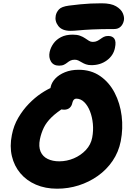

<svg xmlns="http://www.w3.org/2000/svg" viewBox="-20 -1134 788 1164"><path d="M326 10Q255 10 198 -14.5Q141 -39 103.5 -83.5Q66 -128 52 -187.5Q38 -247 52 -316Q63 -373 91 -420.5Q119 -468 155 -505Q191 -542 229 -567.5Q267 -593 299.5 -606Q332 -619 352 -619Q378 -619 391.5 -611.5Q405 -604 415 -584Q431 -553 418 -528Q405 -503 376 -486Q323 -453 292 -422.5Q261 -392 245.5 -360Q230 -328 222 -290Q213 -245 226 -215Q239 -185 269 -170.5Q299 -156 339 -156Q385 -156 427.5 -174Q470 -192 500.5 -224.5Q531 -257 539 -300Q547 -342 543 -383.5Q539 -425 525.5 -459.5Q512 -494 490.5 -515Q469 -536 442 -536Q434 -536 428 -530Q422 -524 419 -512Q415 -491 402 -480Q389 -469 369 -469Q342 -469 320 -484.5Q298 -500 288 -530.5Q278 -561 287 -606Q293 -634 315 -657.5Q337 -681 373.5 -696Q410 -711 457 -711Q532 -711 587 -673Q642 -635 675 -571.5Q708 -508 717.5 -431.5Q727 -355 712 -278Q699 -212 662.5 -158.5Q626 -105 573 -67.5Q520 -30 457 -10Q394 10 326 10ZM534 -739Q515 -739 501 -744Q487 -749 476.5 -755.5Q466 -762 455.5 -767Q445 -772 433 -772Q417 -772 406.5 -766.5Q396 -761 387.5 -754Q379 -747 367.5 -741.5Q356 -736 338 -736Q304 -736 289 -761Q274 -786 281 -819Q287 -846 304 -870Q321 -894 350 -909Q379 -924 421 -924Q447 -924 465 -917.5Q483 -911 496 -902Q509 -893 519.5 -886.5Q530 -880 542 -880Q558 -880 569 -885.5Q580 -891 589.5 -898Q599 -905 609.5 -910.5Q620 -916 636 -916Q662 -916 673.5 -899Q685 -882 677 -844Q668 -798 628.5 -768.5Q589 -739 534 -739ZM408 -947Q356 -947 333.5 -976.5Q311 -1006 318 -1040Q322 -1060 337.5 -1077Q353 -1094 398 -1100Q437 -1105 468 -1108Q499 -1111 529.5 -1112.5Q560 -1114 596 -1114Q653 -1114 683.5 -1096Q714 -1078 724.5 -1054Q735 -1030 731 -1010Q726 -986 711 -972Q696 -958 673 -958Q591 -958 539.5 -955.5Q488 -953 457.5 -950Q427 -947 408 -947Z"/></svg>

Font: Shantell Sans ExtraBold
Style: Italic
Weight: 800
Italic angle: -11°
Designer: Stephen Nixon, Anya Danilova, Shantell Martin
Foundry: Arrow Type
Version: Version 1.011;[c5ecc13dd]